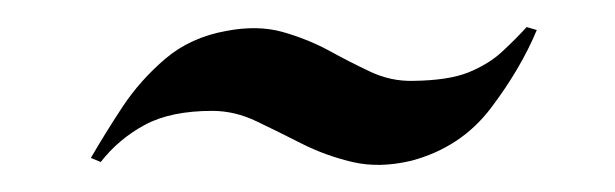

<svg xmlns="http://www.w3.org/2000/svg" viewBox="-20 -441 455 142"><path d="M47.2 -324.2 54.5 -321.2Q67.8 -338.2 87 -348.6Q106.2 -359 137 -359Q153.8 -359 169.9 -351.2Q186 -343.5 203.5 -334.6Q221 -325.8 241 -321.1Q261 -316.5 284.5 -322.2Q321 -332 343 -361Q365 -390 377 -418.8L369.5 -421Q361.5 -412.2 351.6 -403Q341.8 -393.8 326.8 -387.6Q311.8 -381.5 285.5 -381.2Q269 -380.8 253.8 -388Q238.5 -395.2 222.9 -403.8Q207.2 -412.2 188.9 -417.4Q170.5 -422.5 147.8 -418.2Q121 -413.5 102.2 -397.5Q83.5 -381.5 70.5 -361.8Q57.5 -342 47.2 -324.2Z"/></svg>

Font: Emberly Black
Style: Italic
Weight: 900
Italic angle: -12°
Designer: Rajesh Rajput
Foundry: Rajesh Rajput
Version: Version 1.000